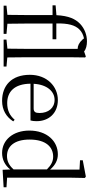

<svg xmlns="http://www.w3.org/2000/svg" viewBox="484 -1340 871 1880"><g transform="rotate(90 920.0 -400.5)"><path d="M456 0H632V-28L543 -36L541 -229V-641L543 -798L534 -805L484 -788C462 -807 425 -816 385 -816C324 -816 262 -794 214 -749C166 -702 136 -640 129 -517L33 -509V-479H128V-229L126 -37L36 -28V0H312V-28L213 -37L211 -229V-479H365V-516H210C208 -634 227 -698 267 -740C292 -766 321 -779 356 -787L368 -772C399 -738 430 -725 457 -725H459V-229L457 -37L368 -28V0Z M968 15C1058 15 1125 -26 1169 -94L1153 -108C1112 -60 1061 -35 990 -35C880 -35 802 -104 800 -263H1160C1165 -279 1167 -299 1167 -323C1167 -441 1090 -531 960 -531C827 -531 713 -425 713 -257C713 -76 820 15 968 15ZM801 -294C808 -424 875 -499 958 -499C1039 -499 1087 -437 1087 -352C1087 -312 1077 -294 1042 -294Z M1643 10 1814 0V-28L1720 -34V-644L1723 -796L1709 -805L1550 -775V-748L1641 -743V-455C1595 -509 1545 -531 1492 -531C1362 -531 1259 -424 1259 -252C1259 -93 1351 15 1478 15C1541 15 1597 -11 1640 -65ZM1639 -97C1597 -51 1558 -33 1507 -33C1416 -33 1347 -102 1347 -254C1347 -418 1423 -485 1514 -485C1559 -485 1596 -467 1639 -424Z"/></g></svg>

Font: Source Han Serif KR
Style: Regular
Weight: 400
Designer: Ryoko NISHIZUKA 西塚涼子 (kana & ideographs); Frank Grießhammer (Latin, Greek & Cyrillic); Wenlong ZHANG 张文龙 (bopomofo); San
Foundry: Adobe
Version: Version 2.001;hotconv 1.1.0;makeotfexe 2.6.0